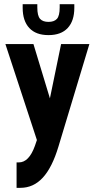

<svg xmlns="http://www.w3.org/2000/svg" viewBox="-20 -902 454 922"><path d="M5.9 -690.4H140.6L219.7 -429.7L273.4 -690.4H409.2L260.7 -198.2Q230.5 -97.7 185.5 -48.8Q140.6 0 78.1 0H59.6V-122.1H70.3Q119.1 -122.1 147.5 -201.2L157.2 -229.5ZM212.9 -733.4Q152.3 -733.4 120.6 -767.6Q88.9 -801.8 88.9 -864.3V-881.8H159.2V-866.2Q159.2 -826.2 172.4 -811.5Q185.5 -796.9 212.9 -796.9Q240.2 -796.9 253.4 -811.5Q266.6 -826.2 266.6 -866.2V-881.8H336.9V-864.3Q336.9 -801.8 305.2 -767.6Q273.4 -733.4 212.9 -733.4Z"/></svg>

Font: Dinish Condensed
Style: Bold
Weight: 700
Width: 3
Designer: Bert Driehuis
Foundry: Playbeing
Version: Version 3.006; git-39231f3c-release